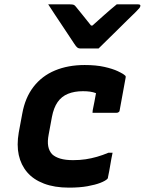

<svg xmlns="http://www.w3.org/2000/svg" viewBox="-20 -848 664 880"><path d="M432 -626Q411 -626 389.5 -626Q368 -626 346 -626Q340 -626 334.5 -630Q329 -634 320 -648Q314 -657 300.5 -677.5Q287 -698 269 -725Q251 -752 233 -779Q215 -806 201 -828Q227 -828 251 -828Q275 -828 301 -828Q312 -828 317.5 -826Q323 -824 328 -817Q337 -806 358 -780Q379 -754 414 -710L368 -731H430L378 -708Q426 -751 457.5 -779Q489 -807 515 -828H614Q618 -828 620 -827Q622 -826 623 -824Q624 -822 623 -819Q622 -815 618.5 -810.5Q615 -806 600 -791Q586 -778 563 -755Q540 -732 514.5 -707Q489 -682 466.5 -660Q444 -638 432 -626ZM368 -550Q420 -550 458 -541.5Q496 -533 520.5 -521.5Q545 -510 553 -502Q556 -500 556 -498Q556 -496 556 -493L528 -340Q528 -338 525.5 -335.5Q523 -333 520.5 -332Q518 -331 514 -331Q486 -331 458.5 -331Q431 -331 404 -331L405 -343Q409 -363 413 -383Q417 -403 420 -421Q407 -426 392.5 -428Q378 -430 360 -430Q321 -430 291.5 -418Q262 -406 244 -380Q226 -354 218 -312L203 -231Q197 -200 201 -178Q205 -156 219 -141Q233 -128 256.5 -121Q280 -114 315 -114Q346 -114 372.5 -118Q399 -122 425 -129.5Q451 -137 477 -148H496Q490 -120 485.5 -92Q481 -64 475 -36Q475 -34 474.5 -32Q474 -30 472 -28Q463 -19 440 -10Q417 -1 381 5.5Q345 12 296 12Q230 12 181.5 -6.5Q133 -25 104.5 -58.5Q76 -92 66 -137.5Q56 -183 66 -241L82 -327Q95 -400 133.5 -450Q172 -500 232 -525Q292 -550 368 -550Z"/></svg>

Font: RecMonoLinear Nerd Font Mono
Style: Bold Italic
Weight: 700
Italic angle: -10°
Monospace: yes
Version: Version 1.085; ttfautohint (v1.8.4.7-5d5b);Nerd Fonts 3.2.1